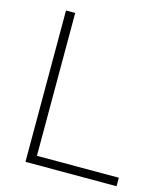

<svg xmlns="http://www.w3.org/2000/svg" viewBox="-111 -823 775 907"><g transform="rotate(15 276.5 -370.0)"><path d="M99 0V-740H144V-41.5H544.5V0Z"/></g></svg>

Font: Encode Sans Semi Expanded ExtraLight
Style: Regular
Weight: 200
Width: 6
Designer: Multiple Designers
Foundry: Impallari Type
Version: Version 3.000; ttfautohint (v1.8.3) -l 8 -r 50 -G 200 -x 14 